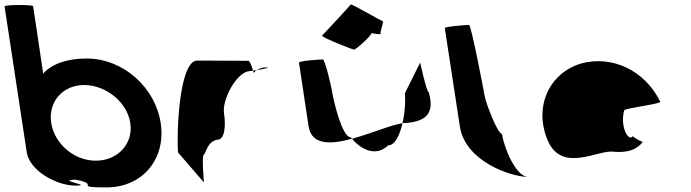

<svg xmlns="http://www.w3.org/2000/svg" viewBox="-110 -812 3025 840"><path d="M7 -146C19 -66 136 0 220 0C304 0 132 -23 220 -26C333 -6 206 8 355 8C515 8 617 -118 593 -274C569 -430 429 -556 269 -556C183 -556 116 -532 79 -490L35 -785C34 -792 -91 -792 -90 -784ZM114 -274C100 -366 164 -440 258 -440C353 -440 446 -366 460 -274C474 -184 406 -109 309 -109C213 -109 128 -184 114 -274Z M669 -145 782 -14C783 -6 771 -135 782 -135C791 -142 797 -194 842 -201C872 -201 879 -258 870 -318C861 -378 928 -501 984 -501C984 -501 989 -502 997 -503C992 -520 983 -546 977 -546C977 -546 835 -547 753 -547C673 -547 662 -225 669 -145ZM997 -503C999 -498 1000 -494 1000 -491C1000 -494 1005 -500 1013 -505C1007 -504 1002 -504 997 -503ZM1013 -505C1042 -510 1080 -517 1053 -517C1037 -517 1023 -511 1013 -505Z M1240 -260C1253 -175 1338 -180 1430 -205C1429 -207 1426 -209 1425 -211C1387 -211 1350 -366 1342 -416C1341 -424 1313 -552 1302 -552C1292 -552 1197 -546 1198 -538C1198 -538 1228 -340 1240 -260ZM1299 -656C1298 -648 1432 -595 1439 -595C1448 -595 1518 -659 1515 -667C1515 -667 1561 -658 1555 -665C1552 -672 1571 -720 1564 -720C1557 -720 1426 -798 1424 -792C1421 -786 1300 -657 1299 -656ZM1430 -205C1474 -153 1538 -127 1588 -176C1618 -176 1639 -221 1651 -273C1599 -265 1512 -227 1430 -205ZM1651 -273C1657 -274 1662 -274 1667 -274C1762 -282 1790 -322 1766 -408C1756 -408 1727 -546 1728 -538L1661 -403C1665 -376 1662 -322 1651 -273Z M1902 -258C1925 -108 2122 -38 2202 -38C2146 -38 2095 -167 2086 -226C2067 -227 2015 -361 2010 -394C2009 -401 1952 -703 1942 -703C1932 -703 1835 -696 1836 -689Z M2287 -196C2350 -52 2510 -160 2576 -148C2627 -144 2672 -152 2702 -191C2694 -193 2658 -212 2659 -217C2641 -188 2601 -257 2621 -330C2631 -340 2790 -358 2778 -368C2710 -506 2567 -570 2435 -535C2290 -493 2224 -341 2287 -196ZM2659 -218V-217ZM2703 -192 2702 -191C2704 -191 2704 -191 2703 -190Z"/></svg>

Font: Ampere
Style: RevIta
Weight: 400
Version: Version 1